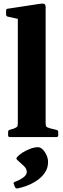

<svg xmlns="http://www.w3.org/2000/svg" viewBox="-20 -783 362 1097"><path d="M81.8 0V-566.1H240.7V0ZM35.9 0Q26.3 0 26.3 -10V-28.8Q26.3 -38.8 35.7 -41.6L57.1 -47.6Q74.7 -54.7 78.2 -59.6Q81.8 -64.5 81.8 -81.4V-180H240.7V-83.3Q240.7 -65.1 244.2 -60.2Q247.7 -55.3 264 -50.4L303.7 -40.6Q312.7 -37.8 312.7 -28.4V-9.6Q312.7 0 302.7 0ZM81.8 -565.1V-715.8L101 -671.1L24.4 -688Q14.8 -690.2 14.8 -700.2V-722.8Q14.8 -732.9 24.8 -733.3L210.6 -761.6Q226.9 -764.1 233.8 -760.1Q240.7 -756 240.7 -741.8V-565.1ZM79.5 293.8Q71.5 295.2 65.5 286.2L59 268.3Q54.4 260.3 64 256.3Q93.1 245.8 113.1 231Q133 216.2 133 200.3Q133 180.3 116.8 165.9Q100.5 151.5 77.7 130.1Q70.7 123.5 76.7 115.5Q87.6 102.4 107.6 89.5Q127.7 76.6 151.7 67.4Q175.8 58.1 197 58.1Q211.4 58.1 224.5 71.5Q237.7 84.8 246.1 104Q254.6 123.1 254.6 142.3Q254.6 177.3 236 204.1Q217.4 230.9 189.5 249.4Q161.6 267.9 131.9 278.7Q102.2 289.4 79.5 293.8Z"/></svg>

Font: Hahmlet
Style: Regular
Weight: 400
Designer: Minjoo Ham & Mark Frömberg
Foundry: hypertype
Version: Version 1.002